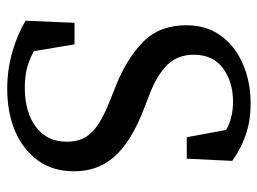

<svg xmlns="http://www.w3.org/2000/svg" viewBox="-114 -610 740 552"><g transform="rotate(90 256.0 -334.0)"><path d="M232.1 -35.3Q302.1 -35.3 344.7 -67.1Q387.4 -98.8 387.4 -155.8Q387.4 -188.4 374.1 -210.2Q360.8 -232 333.8 -248.8Q306.8 -265.6 263.6 -282.4L225.4 -297.7Q148.7 -328.2 100.6 -375.4Q52.6 -422.6 52.6 -499Q52.6 -557.1 82.2 -598.3Q111.7 -639.4 163 -661.9Q214.3 -684.5 278 -684.5Q328.2 -684.5 369.2 -670Q410.2 -655.6 442.5 -631.6L436.3 -501H374.5L346.7 -652L411.7 -619.3V-569.3Q374.5 -604.8 343.5 -619.4Q312.4 -633.9 272.5 -633.9Q215.3 -633.9 176.4 -605.2Q137.4 -576.4 137.4 -521.2Q137.4 -474.7 166.6 -445Q195.7 -415.4 250.1 -394.4L289.5 -379.1Q355.4 -353.9 395.4 -324.3Q435.4 -294.8 453.9 -258.7Q472.4 -222.7 472.4 -175.5Q472.4 -116.5 441.9 -73.8Q411.5 -31.1 358.2 -8Q304.9 15.2 234.9 15.2Q178.9 15.2 127 -0.2Q75.1 -15.5 39.6 -37.8L45.6 -178.2H107.5L133.5 -23.8L67.8 -51.6V-99.6Q98.9 -77.9 123.5 -63.5Q148.1 -49.2 173.2 -42.3Q198.2 -35.3 232.1 -35.3Z"/></g></svg>

Font: Adobe Variable Font Prototype
Style: Regular
Weight: 389
Designer: Frank Grießhammer
Foundry: Adobe
Version: Version 1.004;hotconv 1.0.113;makeotfexe 2.5.65598